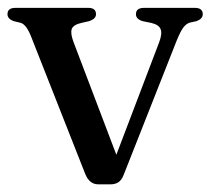

<svg xmlns="http://www.w3.org/2000/svg" viewBox="-20 -474 548 500"><path d="M268.5 6H235.5Q213 6 202 -21L60.5 -380Q48.5 -410 34 -414.5L15.5 -419Q-0.5 -425 -0.5 -437Q-0.5 -453.5 20 -453.5H210Q230 -453.5 230 -437Q230 -425 212.5 -419L192.5 -414.5Q170.5 -409.5 166.8 -398.2Q163 -387 171.5 -364.5L283 -71L394.5 -364Q403 -386.5 398.2 -398.2Q393.5 -410 373 -414.5L351 -419Q334 -424.5 334 -437Q334 -453.5 355 -453.5H487.5Q508 -453.5 508 -437Q508 -425 492 -419L474 -415Q464.5 -412 457 -401.8Q449.5 -391.5 440 -368L302 -18.5Q296.5 -4.5 288 0.8Q279.5 6 268.5 6Z"/></svg>

Font: Fraunces 72pt Soft
Style: Regular
Weight: 400
Version: Version 1.000;[b76b70a41]